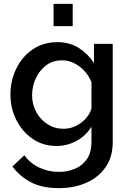

<svg xmlns="http://www.w3.org/2000/svg" viewBox="-20 -750 669 993"><path d="M273 5Q202 5 148.5 -32Q95 -69 64.5 -129.5Q34 -190 34 -261Q34 -335 65 -397Q96 -459 150.5 -495.5Q205 -532 277 -532Q340 -532 387.5 -502Q435 -472 466 -424V-523H563V-15Q563 61 526.5 114Q490 167 427 195Q364 223 285 223Q198 223 140.5 193Q83 163 44 111L106 53Q136 95 183.5 117Q231 139 285 139Q330 139 368.5 122.5Q407 106 430 72Q453 38 453 -15V-95Q425 -48 376 -21.5Q327 5 273 5ZM309 -84Q342 -84 372 -98.5Q402 -113 423.5 -137Q445 -161 453 -188V-325Q433 -375 390.5 -406.5Q348 -438 301 -438Q253 -438 218.5 -412Q184 -386 165 -344.5Q146 -303 146 -258Q146 -210 167.5 -170.5Q189 -131 226 -107.5Q263 -84 309 -84ZM257 -615V-730H356V-615Z"/></svg>

Font: Raleway SemiBold
Style: Regular
Weight: 600
Designer: Matt McInerney, Pablo Impallari, Rodrigo Fuenzalida
Foundry: Matt McInerney, Pablo Impallari, Rodrigo Fuenzalida
Version: Version 4.026